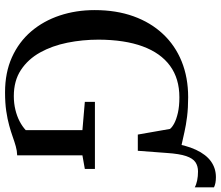

<svg xmlns="http://www.w3.org/2000/svg" viewBox="-80 -828 918 799"><g transform="rotate(90 379.5 -428.0)"><path d="M607 -542 583.5 -574 573.5 -676Q583 -741.5 602.8 -783.8Q622.5 -826 651.2 -846.5Q680 -867 716.5 -867Q730 -867 740.5 -865Q751 -863 759 -859V-779Q747.5 -785.5 730.2 -789Q713 -792.5 693 -792.5Q670.5 -792.5 654.5 -781.8Q638.5 -771 629 -743Q619.5 -715 616 -662ZM363.5 10.5Q281.5 10.5 217.8 -18.2Q154 -47 110.2 -98.2Q66.5 -149.5 44 -217.2Q21.5 -285 21.5 -362.5Q21.5 -452 47.2 -523.8Q73 -595.5 120.8 -646.5Q168.5 -697.5 235.2 -724.5Q302 -751.5 384 -751.5Q429 -751.5 465 -747Q501 -742.5 529.2 -736Q557.5 -729.5 579.5 -724.8Q601.5 -720 618.5 -719.5L607 -542H539.5L516 -676Q509 -685 492.5 -693.8Q476 -702.5 449 -708.8Q422 -715 384.5 -715Q306.5 -715 253.2 -676Q200 -637 172.5 -562.2Q145 -487.5 144.5 -379Q144.5 -312 157.2 -248.8Q170 -185.5 198 -135.2Q226 -85 270.8 -55.5Q315.5 -26 379.5 -26Q409.5 -26 436.2 -32.5Q463 -39 484.5 -50.2Q506 -61.5 521 -75.5V-311.5L403.5 -321.5V-363.5H682.5V-321.5L626 -311.5V-40Q607 -39.5 588.5 -34.2Q570 -29 549 -21.5Q528 -14 501.8 -6.8Q475.5 0.5 441.8 5.5Q408 10.5 363.5 10.5Z"/></g></svg>

Font: Merriweather 96pt
Style: Regular
Weight: 400
Version: Version 2.100